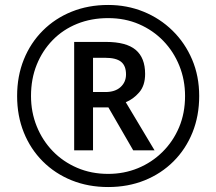

<svg xmlns="http://www.w3.org/2000/svg" viewBox="-20 -744 872 774"><path d="M279 -138V-575H407Q489 -575 527 -543Q565 -511 565 -446Q565 -399 541 -371.5Q517 -344 487 -332L603 -138H517L417 -311H355V-138ZM405 -373Q444 -373 466 -393Q488 -413 488 -444Q488 -479 468 -495Q448 -511 404 -511H355V-373ZM416 10Q336 10 269 -17Q202 -44 152.5 -93.5Q103 -143 76 -210Q49 -277 49 -357Q49 -437 76 -504Q103 -571 152.5 -620.5Q202 -670 269 -697Q336 -724 416 -724Q492 -724 558.5 -697Q625 -670 675.5 -620.5Q726 -571 754.5 -504Q783 -437 783 -357Q783 -277 756 -210Q729 -143 679.5 -93.5Q630 -44 563 -17Q496 10 416 10ZM416 -43Q480 -43 536 -66Q592 -89 635 -131.5Q678 -174 702 -231Q726 -288 726 -357Q726 -422 703 -479Q680 -536 638.5 -579Q597 -622 540.5 -646.5Q484 -671 416 -671Q348 -671 291 -648Q234 -625 192.5 -582.5Q151 -540 128 -483Q105 -426 105 -357Q105 -292 128 -235Q151 -178 192.5 -135Q234 -92 291 -67.5Q348 -43 416 -43Z"/></svg>

Font: Noto Sans Hebrew
Style: Regular
Weight: 400
Designer: Monotype Design Team
Foundry: Monotype Imaging Inc.
Version: Version 2.003